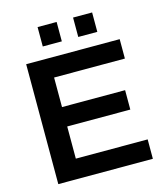

<svg xmlns="http://www.w3.org/2000/svg" viewBox="-125 -965 923 1061"><g transform="rotate(-15 336.0 -434.0)"><path d="M76 0V-686H611V-575H206V-406H567V-295H206V-111H617V0ZM190 -757V-868H299V-757ZM393 -757V-868H502V-757Z"/></g></svg>

Font: Archivo Variable SemiBold
Style: Regular
Weight: 600
Designer: Hector Gatti
Foundry: Omnibus-Type
Version: Version 2.001